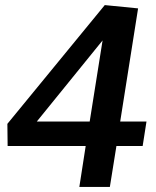

<svg xmlns="http://www.w3.org/2000/svg" viewBox="-20 -735 613 755"><path d="M321 -187 347 -161H10L9 -248L392 -715L523 -702L449 -234L423 -257H556L541 -161H407L442 -187L412 0H292ZM366 -257 329 -234 394 -643 432 -636 89 -213 75 -257Z"/></svg>

Font: Bitter Thin SemiBold
Style: Italic
Weight: 600
Italic angle: -9°
Version: Version 2.002